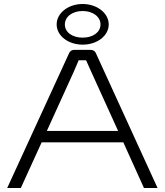

<svg xmlns="http://www.w3.org/2000/svg" viewBox="-20 -939 823 959"><path d="M393 -716C465 -716 523 -760 523 -817C523 -874 464 -919 393 -919C321 -919 263 -874 263 -817C263 -760 321 -716 393 -716ZM393 -884C443 -884 482 -856 482 -817C482 -777 443 -751 393 -751C342 -751 304 -777 304 -817C304 -856 342 -884 393 -884ZM596 -228 699 0H767L460 -671C456 -683 445 -690 433 -690H351C338 -690 328 -683 324 -671L16 0H84L188 -228ZM570 -285H214L349 -582L373 -638H410C418 -620 426 -601 435 -582Z"/></svg>

Font: Exo 2 Light Expanded
Style: Regular
Weight: 300
Width: 7
Designer: Natanael Gama
Version: Version 1.001;PS 001.001;hotconv 1.0.70;makeotf.lib2.5.58329